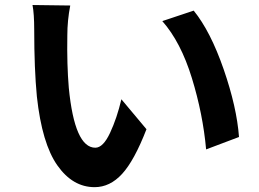

<svg xmlns="http://www.w3.org/2000/svg" viewBox="-20 -734 1040 770"><path d="M110.4 -713.9 261.7 -711.9Q250 -651.4 250 -591.8Q248 -474.6 255.9 -381.8Q279.3 -141.6 362.3 -141.6Q393.6 -141.6 421.4 -201.2Q449.2 -260.7 466.8 -335.9L567.4 -215.8Q518.6 -89.8 469.7 -36.6Q420.9 16.6 359.4 16.6Q271.5 16.6 210 -70.8Q148.4 -158.2 127.9 -346.7Q117.2 -458 117.2 -614.3Q117.2 -678.7 110.4 -713.9ZM630.9 -649.4 756.8 -691.4Q824.2 -608.4 877 -456.1Q929.7 -303.7 938.5 -184.6L806.6 -134.8Q793.9 -276.4 749.5 -420.9Q705.1 -565.4 630.9 -649.4Z"/></svg>

Font: Gen Shin Gothic Monospace Bold
Style: Bold
Weight: 700
Designer: [Source Han Sans]
Ryoko NISHIZUKA  (kana & ideographs); Paul D. Hunt (Latin, Greek & Cyrillic); Wenlong ZHANG  (bopomofo
Version: Version 1.002.20150607